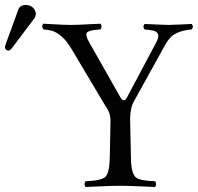

<svg xmlns="http://www.w3.org/2000/svg" viewBox="-54 -745 794 770"><path d="M47.9 -725.1Q74.7 -725.1 86.4 -703.1Q89.4 -696.3 89.8 -689.9Q89.4 -679.7 84 -671.9L-7.8 -549.8Q-14.2 -542.5 -20 -542Q-32.7 -543.5 -34.2 -555.2Q-33.7 -559.6 -32.2 -564.9L20 -708Q27.3 -724.6 47.9 -725.1ZM471.2 -108.9Q472.2 -46.4 493.2 -31.7Q511.2 -20 567.9 -18.1Q576.2 -6.3 567.9 4.9Q546.4 4.4 509.3 2.4Q459.5 0 429.2 0Q397.9 0 347.2 2.4Q309.6 4.4 289.1 4.9Q280.8 -6.8 289.1 -18.1Q353.5 -20.5 369.1 -36.1Q384.8 -53.7 386.2 -108.9L389.2 -258.8Q389.2 -288.1 376.5 -308.1Q367.7 -321.8 365.2 -326.2L233.9 -546.9Q195.8 -611.3 150.4 -622.6Q137.7 -625.5 120.1 -627Q111.3 -638.7 119.1 -649.9Q130.4 -649.4 156.7 -647.9Q206.5 -645 231 -645Q253.9 -645 297.9 -647.5Q332 -649.4 349.1 -649.9Q357.4 -638.2 349.1 -627Q296.9 -624 292.5 -610.8Q290 -599.6 303.2 -576.2L429.2 -354Q442.9 -332.5 454.1 -352.1L573.2 -576.2Q593.3 -613.8 561 -622.1Q548.8 -625 525.9 -627Q516.6 -638.2 525.9 -648.9Q545.4 -648.4 579.6 -646.5Q610.4 -645 622.1 -645Q635.7 -645 674.8 -647Q703.1 -648.4 714.8 -648.9Q724.1 -637.7 714.8 -627Q657.2 -621.6 631.8 -596.7Q618.7 -583.5 608.4 -564.9L480.5 -334Q468.3 -309.6 467.8 -267.6Z"/></svg>

Font: Linux Libertine Display O
Style: Regular
Weight: 400
Designer: Philipp H. Poll
Foundry: Philipp H. Poll
Version: Version 5.0.9